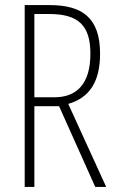

<svg xmlns="http://www.w3.org/2000/svg" viewBox="-20 -800 456 754"><path d="M175 -780H77V-66H115V-383H212L354 -66H397L248 -392C332 -416 373 -480 373 -589C373 -730 303 -780 175 -780ZM173 -745C289 -745 335 -699 335 -589C335 -468 279 -418 194 -418H115V-745Z"/></svg>

Font: Noto Sans Malayalam UI ExtraCondensed ExtraLight
Style: Regular
Weight: 200
Width: 2
Designer: Jelle Bosma - Monotype Design Team
Foundry: Monotype Imaging Inc.
Version: Version 2.104